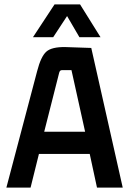

<svg xmlns="http://www.w3.org/2000/svg" viewBox="-20 -853 586 873"><path d="M344 -833 437 -684H341L285 -780L222 -684H130L228 -833ZM538 0H421L388 -153H157L119 0H9L149 -530Q166 -596 190.5 -618Q215 -640 277 -639L395 -635ZM249 -522 181 -254H367L305 -534H261Q252 -534 249 -522Z"/></svg>

Font: Gemunu Libre
Style: Bold
Weight: 700
Designer: Puspanada Ekanayake, Sola Matas, Pathum Egodawatta, Kosala Senevirathne
Foundry: mooniak
Version: Version 1.100